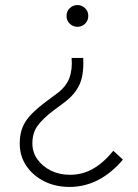

<svg xmlns="http://www.w3.org/2000/svg" viewBox="-20 -520 545 759"><path d="M309 -291Q311 -251 305 -219.5Q299 -188 280.5 -161.5Q262 -135 229 -111L190 -82Q148 -50 128 -22Q108 6 108 47Q108 82 128 110Q148 138 181.5 154.5Q215 171 257 171Q306 171 348 147Q390 123 428 76L466 111Q421 164 368 191.5Q315 219 255 219Q199 219 154.5 196.5Q110 174 84 135.5Q58 97 58 47Q58 10 69.5 -17.5Q81 -45 105 -69.5Q129 -94 167 -122L202 -148Q241 -176 254 -211Q267 -246 263 -291ZM286 -500Q303 -500 316 -488Q329 -476 329 -457Q329 -438 316 -426Q303 -414 286 -414Q269 -414 256 -426Q243 -438 243 -457Q243 -476 256 -488Q269 -500 286 -500Z"/></svg>

Font: Red Hat Text VF
Style: Regular
Weight: 300
Designer: Pentagram, MCKL
Foundry: Pentagram, MCKL
Version: Version 1.023